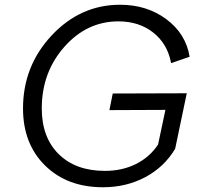

<svg xmlns="http://www.w3.org/2000/svg" viewBox="-20 -777 832 809"><path d="M414 12Q263 12 170 -79.5Q77 -171 77 -320Q77 -499 198 -628Q319 -757 486 -757Q599 -757 681 -696Q763 -635 779 -538L701 -511Q686 -592 626 -639.5Q566 -687 479 -687Q346 -687 251 -579.5Q156 -472 156 -320Q156 -198 227.5 -127.5Q299 -57 422 -57Q495 -57 553 -86Q611 -115 646 -168L677 -314L441 -313L455 -383L767 -384L718 -150Q672 -73 592 -30.5Q512 12 414 12Z"/></svg>

Font: Plus Jakarta Display Light
Style: Italic
Weight: 300
Italic angle: -12°
Designer: Gumpita Rahayu
Foundry: Tokotype Studio
Version: Version 1.000;hotconv 1.0.109;makeotfexe 2.5.65596